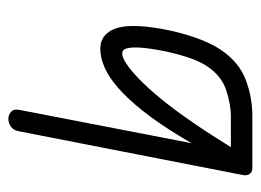

<svg xmlns="http://www.w3.org/2000/svg" viewBox="-100 -508 608 447"><g transform="rotate(90 203.5 -284.0)"><path d="M40 -291Q40 -320 47 -358.5Q54 -397 66.5 -433.5Q79 -470 95 -494Q124 -537 165 -552.5Q206 -568 249 -568H343V-518H332H249Q224 -518 190.5 -507.5Q157 -497 134 -463Q121 -444 111 -411.5Q101 -379 95.5 -347Q90 -315 90 -296Q90 -281 93 -273Q96 -265 104 -265Q113 -265 127.5 -274.5Q142 -284 162.5 -303.5Q183 -323 208.5 -354Q234 -385 264 -428.5Q294 -472 328 -528H367Q331 -456 299 -403Q267 -350 238 -313.5Q209 -277 183.5 -255Q158 -233 135.5 -223.5Q113 -214 93 -214Q68 -214 54 -233.5Q40 -253 40 -291ZM256 0Q247 0 240 -6Q233 -12 235 -24L323 -479V-568H371Q380 -568 384.5 -561.5Q389 -555 387 -546L285 -24Q283 -12 274.5 -6Q266 0 256 0Z"/></g></svg>

Font: Edu QLD Beginners
Style: Regular
Weight: 400
Designer: Tina and Corey Anderson
Foundry: Google for Education
Version: Version 1.001